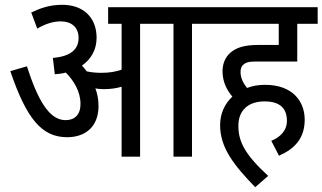

<svg xmlns="http://www.w3.org/2000/svg" viewBox="-20 -652 1342 799"><path d="M390 -211C390 -239 385 -263 377 -284C389 -282 401 -281 411 -281C438 -281 462 -284 486 -291V0H563V-553H702V0H779V-553H863V-622H430V-553H486V-362C459 -353 435 -349 401 -349C379 -349 360 -351 341 -355C335 -363 328 -372 321 -379C358 -405 382 -444 382 -495C382 -575 331 -632 239 -632C186 -632 148 -618 110 -600L135 -533C168 -552 199 -563 233 -563C277 -563 307 -539 307 -494C307 -446 273 -417 200 -411L208 -343C224 -344 239 -346 254 -350C288 -315 315 -271 315 -219C315 -174 290 -152 253 -152C184 -152 137 -237 92 -376L23 -356C90 -158 154 -81 259 -81C337 -81 390 -126 390 -211Z M1109 -66 1141 -4C1207 -33 1248 -77 1248 -154C1248 -229 1199 -299 1083 -299C1057 -299 1031 -295 1008 -286C992 -306 981 -328 981 -352C981 -364 984 -376 992 -382C1002 -392 1015 -396 1046 -396H1217V-553H1302V-622H850V-553H1140V-465H1056C994 -465 962 -453 938 -432C918 -414 906 -388 906 -355C906 -310 926 -274 947 -250C916 -221 896 -181 896 -131C896 -38 952 34 1042 127L1096 80C997 -11 972 -64 972 -129C972 -192 1012 -230 1081 -230C1146 -230 1174 -200 1174 -149C1174 -106 1143 -80 1109 -66Z"/></svg>

Font: Noto Sans Devanagari UI Condensed
Style: Regular
Weight: 400
Width: 3
Designer: Jelle Bosma - Monotype Design Team
Foundry: Monotype Imaging Inc.
Version: Version 2.004